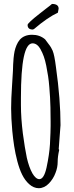

<svg xmlns="http://www.w3.org/2000/svg" viewBox="-20 -945 380 985"><path d="M154.3 -795.9C201.7 -836.4 242.7 -864.3 276.9 -879.9C279.3 -892.6 280.8 -898.4 280.8 -900.4C280.8 -916.5 269.5 -924.8 246.6 -924.8C242.7 -920.9 231.9 -912.6 213.9 -898.9L182.1 -874C144.5 -844.7 121.6 -823.7 121.6 -817.4C121.6 -801.8 129.9 -793.5 148.4 -793.5ZM290.5 -303.2C290.5 -390.6 282.7 -489.7 267.1 -600.6C261.7 -644 255.9 -670.9 250.5 -683.6L251 -683.1C246.1 -694.8 238.8 -707.5 228.5 -720.2L211.4 -743.2C192.4 -759.3 170.4 -766.6 144.5 -766.6C118.2 -766.6 96.7 -758.3 81.5 -741.2C68.4 -726.1 59.1 -702.1 54.7 -681.6C50.8 -662.6 47.9 -632.3 47.4 -613.3C47.4 -602.5 46.4 -591.8 46.4 -581.5C45.9 -569.8 44.4 -542.5 41.5 -501C38.6 -460 37.1 -422.4 37.1 -389.2C37.1 -356.4 39.1 -317.4 43 -273.4C48.3 -220.2 54.7 -171.9 68.8 -118.2C83 -64.9 100.6 -25.9 129.9 0C144.5 13.2 161.6 20.5 178.7 20.5C197.3 20.5 215.8 12.2 231.4 -4.4C246.1 -20 257.3 -37.6 264.6 -57.6C272.5 -77.1 275.9 -96.2 275.9 -115.2C275.9 -132.3 278.3 -152.3 283.7 -175.8L281.2 -180.2ZM147 -722.7C163.6 -722.7 176.8 -711.9 188.5 -691.9H188C200.7 -669.4 210 -644.5 217.3 -607.9C224.6 -569.8 230 -539.1 232.9 -499V-499.5L236.8 -444.8C237.8 -430.2 238.3 -413.6 238.8 -394C239.3 -375 239.3 -360.8 239.3 -352.1C239.7 -344.2 239.7 -334 239.7 -322.3V-298.8C239.7 -284.7 238.8 -251.5 236.3 -205.1C234.4 -171.9 228.5 -130.9 218.8 -85.4C210 -45.9 197.8 -25.9 181.6 -25.9C169.4 -25.9 157.2 -37.1 146.5 -55.2C134.3 -76.7 125 -104 117.7 -135.3C110.8 -168 104 -210 97.2 -260.7C90.8 -312.5 87.4 -360.8 87.4 -405.3V-443.4C87.4 -629.9 106.9 -722.7 147 -722.7Z"/></svg>

Font: Amatic Mod Bold ONEptTWO
Style: Bold
Weight: 700
Designer: David Occhino Design
Foundry: David Occhino Design
Version: Version 1.2